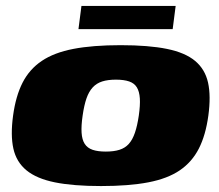

<svg xmlns="http://www.w3.org/2000/svg" viewBox="-20 -619 737 646"><path d="M320 7Q226 7 164.5 -5.5Q103 -18 69 -46Q35 -74 25 -119Q15 -164 24 -230Q33 -296 56 -341Q79 -386 120.5 -414Q162 -442 227 -454.5Q292 -467 386 -467Q480 -467 541.5 -454.5Q603 -442 636.5 -414Q670 -386 680 -341Q690 -296 681 -230Q672 -164 649 -119Q626 -74 585 -46Q544 -18 479 -5.5Q414 7 320 7ZM336 -109Q363 -109 382 -115Q401 -121 413.5 -135Q426 -149 434 -172.5Q442 -196 447 -230Q452 -265 450.5 -288Q449 -311 440.5 -325Q432 -339 414.5 -345Q397 -351 370 -351Q343 -351 324 -345Q305 -339 292 -325Q279 -311 271 -288Q263 -265 258 -230Q253 -196 254.5 -172.5Q256 -149 265 -135Q274 -121 291.5 -115Q309 -109 336 -109ZM244 -521 254 -599H571L561 -521Z"/></svg>

Font: Genos Thin Black
Style: Italic
Weight: 900
Italic angle: -8°
Version: Version 1.010